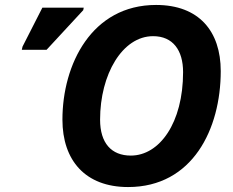

<svg xmlns="http://www.w3.org/2000/svg" viewBox="-20 -745 942 775"><path d="M497 10C758 10 871 -225 871 -458C871 -619 783 -725 610 -725C350 -725 232 -485 232 -262C232 -98 324 10 497 10ZM68 -544H168L316 -704L318 -714H151L71 -557ZM508 -117C430 -117 384 -167 384 -262C384 -445 474 -599 598 -599C678 -599 719 -542 719 -454C719 -249 624 -117 508 -117Z"/></svg>

Font: Noto Sans
Style: Bold Italic
Weight: 700
Italic angle: -12°
Designer: Monotype Design Team
Foundry: Monotype Imaging Inc.
Version: Version 2.013